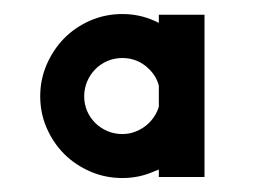

<svg xmlns="http://www.w3.org/2000/svg" viewBox="-20 -650 368 275"><path d="M272.9 -396.5H207.5V-407.2Q204.1 -405.8 200.2 -404.3Q179.2 -395 155.3 -395Q130.9 -395 109.4 -404.3Q87.9 -413.6 72 -429.4Q56.2 -445.3 46.9 -466.6Q37.6 -487.8 37.6 -512.2Q37.6 -536.1 46.9 -557.6Q56.2 -579.1 72 -595.2Q87.9 -611.3 109.4 -620.6Q130.9 -629.9 155.3 -629.9Q179.2 -629.9 200.2 -620.6Q204.1 -619.1 207.5 -617.2V-628.9H272.9ZM193.8 -550.8Q177.7 -566.9 155.3 -566.9Q143.6 -566.9 133.5 -562.5Q123.5 -558.1 116.2 -550.5Q108.9 -543 104.7 -533Q100.6 -522.9 100.6 -512.2Q100.6 -501 104.7 -491.2Q108.9 -481.4 116.2 -474.1Q123.5 -466.8 133.5 -462.4Q143.6 -458 155.3 -458Q166 -458 175.8 -462.2Q185.5 -466.3 193.1 -473.6Q200.7 -481 205.1 -490.7Q206.5 -493.7 207.5 -497.1V-527.3Q204.1 -540.5 193.8 -550.8Z"/></svg>

Font: Fibel Vienna LRS
Style: Regular
Weight: 400
Designer: Peter Wiegel
Foundry: Peter Wioegel
Version: Version 000.000